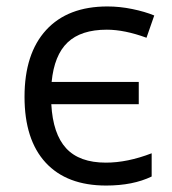

<svg xmlns="http://www.w3.org/2000/svg" viewBox="-20 -565 532 595"><path d="M450 -18V-90Q375 -61 308 -61Q226 -61 185 -105.5Q144 -150 139 -242H410V-311H140Q148 -394 189.5 -433.5Q231 -473 311 -473Q366 -473 434 -448L458 -517Q429 -529 390 -537Q351 -545 313 -545Q190 -545 123 -472Q56 -399 56 -265Q56 -132 121.5 -61Q187 10 309 10Q392 10 450 -18Z"/></svg>

Font: OpenSansMMV
Style: Regular
Weight: 400
Designer: Steve Matteson
Foundry: Ascender Corporation
Version: Version 4.000